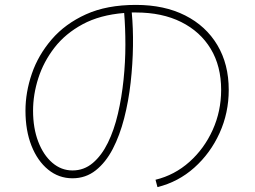

<svg xmlns="http://www.w3.org/2000/svg" viewBox="-20 -742 1040 784"><path d="M623 22 615 -8Q693 -27 753.5 -81Q814 -135 848.5 -211.5Q883 -288 883 -375Q883 -472 840.5 -542.5Q798 -613 720 -652Q642 -691 535 -691Q526 -691 518 -691Q524 -628 523 -554.5Q522 -481 513.5 -405Q505 -329 487 -259Q469 -189 440.5 -134Q412 -79 371 -46.5Q330 -14 276 -14Q220 -14 176.5 -49.5Q133 -85 108.5 -147Q84 -209 84 -290Q84 -365 110 -441Q136 -517 191 -581Q246 -645 331 -683.5Q416 -722 535 -722Q651 -722 736 -679Q821 -636 867.5 -558Q914 -480 914 -375Q914 -281 876.5 -198.5Q839 -116 773.5 -57.5Q708 1 623 22ZM115 -290Q115 -219 136 -164Q157 -109 193.5 -77.5Q230 -46 276 -46Q323 -46 359 -76.5Q395 -107 420.5 -159Q446 -211 461.5 -277.5Q477 -344 484.5 -416.5Q492 -489 492 -559Q492 -629 487 -689Q388 -681 317.5 -643Q247 -605 202.5 -547.5Q158 -490 136.5 -423Q115 -356 115 -290Z"/></svg>

Font: Murecho ExtraLight
Style: Regular
Weight: 200
Designer: Neil Summerour
Foundry: Positype
Version: Version 1.010; ttfautohint (v1.8.3)